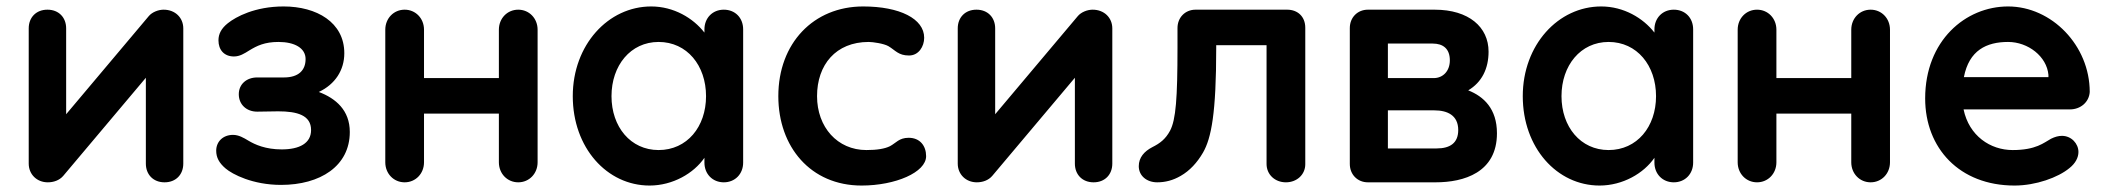

<svg xmlns="http://www.w3.org/2000/svg" viewBox="-20 -565 6530 595"><path d="M548 -58V-477C548 -510 523 -535 487 -535C470 -535 451 -527 441 -515L185 -211V-477C185 -511 162 -535 127 -535C92 -535 69 -511 69 -477V-58C69 -25 94 0 128 0C146 0 164 -6 176 -20L432 -324V-58C432 -24 455 0 490 0C525 0 548 -24 548 -58Z M1064 -156C1064 -223 1021 -260 968 -280C1019 -304 1047 -348 1047 -400C1047 -496 961 -545 859 -545C770 -545 711 -513 686 -493C666 -477 657 -460 657 -440C657 -410 675 -390 705 -390C723 -390 737 -399 753 -409C776 -423 800 -435 843 -435C893 -435 927 -416 927 -382C927 -347 905 -325 860 -325H777C744 -325 720 -304 720 -273C720 -241 744 -219 777 -219L842 -220C901 -220 944 -208 944 -162C944 -121 908 -102 853 -102C803 -102 770 -117 750 -129C735 -138 720 -147 702 -147C671 -147 650 -126 650 -98C650 -77 659 -60 679 -43C700 -25 763 8 851 8C972 8 1064 -50 1064 -156Z M1646 -62V-473C1646 -508 1620 -535 1586 -535C1552 -535 1526 -508 1526 -473V-323H1294V-473C1294 -508 1268 -535 1234 -535C1200 -535 1174 -508 1174 -473V-62C1174 -27 1200 0 1234 0C1268 0 1294 -27 1294 -62V-213H1526V-62C1526 -27 1552 0 1586 0C1620 0 1646 -27 1646 -62Z M2163 -61C2163 -26 2188 0 2223 0C2258 0 2283 -26 2283 -61V-474C2283 -510 2258 -535 2223 -535C2188 -535 2163 -509 2163 -474V-464C2128 -509 2068 -545 1998 -545C1865 -545 1755 -426 1755 -267C1755 -107 1861 10 1993 10C2065 10 2130 -28 2163 -76ZM1875 -267C1875 -362 1934 -435 2021 -435C2109 -435 2168 -362 2168 -267C2168 -172 2109 -100 2021 -100C1934 -100 1875 -172 1875 -267Z M2392 -267C2392 -110 2492 10 2650 10C2755 10 2850 -31 2850 -81C2850 -113 2831 -138 2796 -138C2766 -138 2757 -122 2738 -112C2722 -104 2698 -100 2665 -100C2575 -100 2512 -171 2512 -267C2512 -364 2570 -435 2672 -435C2685 -435 2719 -430 2733 -422C2755 -409 2764 -393 2797 -393C2827 -393 2844 -421 2844 -448C2844 -507 2768 -545 2655 -545C2501 -545 2392 -431 2392 -267Z M3427 -58V-477C3427 -510 3402 -535 3366 -535C3349 -535 3330 -527 3320 -515L3064 -211V-477C3064 -511 3041 -535 3006 -535C2971 -535 2948 -511 2948 -477V-58C2948 -25 2973 0 3007 0C3025 0 3043 -6 3055 -20L3311 -324V-58C3311 -24 3334 0 3369 0C3404 0 3427 -24 3427 -58Z M4025 -479C4025 -514 4001 -535 3969 -535H3685C3653 -535 3629 -511 3629 -478V-417C3629 -261 3624 -194 3606 -160C3592 -134 3575 -121 3551 -109C3526 -96 3509 -77 3509 -50C3509 -20 3534 0 3566 0C3591 0 3615 -6 3639 -20C3667 -36 3690 -61 3708 -92C3734 -137 3749 -215 3749 -416V-425H3905V-57C3905 -24 3931 0 3965 0C3999 0 4025 -24 4025 -56Z M4429 0C4516 0 4619 -30 4619 -152C4619 -228 4578 -266 4530 -285C4572 -310 4593 -352 4593 -405C4593 -481 4532 -535 4426 -535H4219C4187 -535 4163 -511 4163 -478V-57C4163 -24 4187 0 4219 0ZM4425 -223C4465 -223 4499 -208 4499 -162C4499 -122 4474 -105 4432 -105H4281V-223ZM4420 -430C4452 -430 4473 -414 4473 -378C4473 -345 4452 -323 4423 -323H4281V-430Z M5107 -61C5107 -26 5132 0 5167 0C5202 0 5227 -26 5227 -61V-474C5227 -510 5202 -535 5167 -535C5132 -535 5107 -509 5107 -474V-464C5072 -509 5012 -545 4942 -545C4809 -545 4699 -426 4699 -267C4699 -107 4805 10 4937 10C5009 10 5074 -28 5107 -76ZM4819 -267C4819 -362 4878 -435 4965 -435C5053 -435 5112 -362 5112 -267C5112 -172 5053 -100 4965 -100C4878 -100 4819 -172 4819 -267Z M5837 -62V-473C5837 -508 5811 -535 5777 -535C5743 -535 5717 -508 5717 -473V-323H5485V-473C5485 -508 5459 -535 5425 -535C5391 -535 5365 -508 5365 -473V-62C5365 -27 5391 0 5425 0C5459 0 5485 -27 5485 -62V-213H5717V-62C5717 -27 5743 0 5777 0C5811 0 5837 -27 5837 -62Z M6393 -44C6412 -59 6421 -77 6421 -94C6421 -120 6399 -144 6370 -144C6359 -144 6348 -141 6336 -135C6314 -123 6290 -100 6217 -100C6148 -100 6082 -144 6065 -226H6395C6427 -226 6454 -248 6456 -280C6456 -424 6338 -545 6203 -545C6071 -545 5946 -439 5946 -260C5946 -106 6052 10 6223 10C6289 10 6358 -15 6393 -44ZM6203 -435C6265 -435 6323 -390 6328 -333V-326H6066C6082 -409 6136 -435 6203 -435Z"/></svg>

Font: Hotpoint
Style: Bold
Weight: 700
Designer: Andrew Paglinawan, Luciano Perondi, Riccardo Olocco
Foundry: CAST Cooperativa Anonima Servizi Tipografici
Version: Version 1.000;PS 2.1;hotconv 16.6.51;makeotf.lib2.5.65220